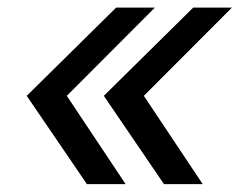

<svg xmlns="http://www.w3.org/2000/svg" viewBox="-20 -544 617 494"><path d="M203.6 -70.3 48.8 -297.4 278.8 -524.4H378.4L151.9 -297.4L303.2 -70.3ZM401.9 -70.3 247.1 -297.4 477.1 -524.4H576.7L350.1 -297.4L501.5 -70.3Z"/></svg>

Font: Inter 18pt
Style: Italic
Weight: 400
Italic angle: -9.3988°
Designer: Rasmus Andersson
Foundry: rsms
Version: Version 4.001;git-66647c0bb